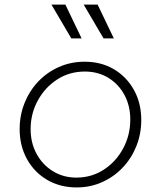

<svg xmlns="http://www.w3.org/2000/svg" viewBox="-20 -808 704 840"><path d="M315 12Q243 12 186.5 -21Q130 -54 98 -112Q66 -170 66 -243Q66 -304 87.5 -357.5Q109 -411 147.5 -451.5Q186 -492 238 -515Q290 -538 350 -538Q423 -538 478.5 -505Q534 -472 566 -414.5Q598 -357 598 -283Q598 -222 576.5 -168.5Q555 -115 516.5 -74.5Q478 -34 426.5 -11Q375 12 315 12ZM314 -31Q381 -31 434.5 -66Q488 -101 519 -159Q550 -217 550 -285Q550 -345 524.5 -392.5Q499 -440 454 -467.5Q409 -495 351 -495Q284 -495 230.5 -460.5Q177 -426 145.5 -368.5Q114 -311 114 -243Q114 -183 140 -135Q166 -87 211.5 -59Q257 -31 314 -31ZM292 -640 205 -788H266L337 -640ZM433 -640 346 -788H407L478 -640Z"/></svg>

Font: Plus Jakarta Sans ExtraLight
Style: Italic
Weight: 200
Italic angle: -8°
Designer: Gumpita Rahayu
Foundry: Tokotype
Version: Version 2.071; ttfautohint (v1.8.4.7-5d5b);gftools[0.9.29]